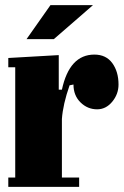

<svg xmlns="http://www.w3.org/2000/svg" viewBox="-20 -725 482 745"><path d="M83 -573.2 175.8 -705.1H340.8L189 -573.2ZM39.1 -463.9H12.2V-500L208 -511.2V-377H220.2Q249.5 -513.2 346.2 -513.2Q391.6 -513.2 415.8 -480Q439.9 -446.8 439.9 -397Q439.9 -359.9 415.5 -330.3Q391.1 -300.8 356.9 -300.8Q319.8 -300.8 292.5 -327.6Q265.1 -354.5 265.1 -397L250 -394Q224.1 -319.8 220.2 -263.2V-36.1H287.1V0H12.2V-36.1H39.1Z"/></svg>

Font: Lletraferida
Style: Heavy
Weight: 900
Designer: Josep Patau Bellart
Foundry: Josep Patau Bellart
Version: Version 1.000